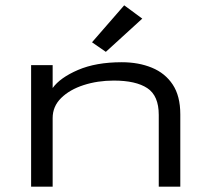

<svg xmlns="http://www.w3.org/2000/svg" viewBox="-20 -702 790 722"><path d="M97 0V-457H178V-371Q206 -410 273.5 -439Q341 -468 438 -468Q501 -468 551 -447.5Q601 -427 629.5 -384Q658 -341 658 -272V0H577V-270Q577 -342 534 -370.5Q491 -399 408 -399Q347 -399 294.5 -382Q242 -365 210 -333.5Q178 -302 178 -258V0ZM378 -507 326 -543 447 -682 515 -632Z"/></svg>

Font: Inconsolata ExtraExpanded Thin
Style: Regular
Weight: 100
Width: 8
Monospace: yes
Designer: Raph Levien, Cyreal, Brenton Simpson
Foundry: Raph Levien, Cyreal, Google
Version: Version 3.100; ttfautohint (v1.8.4.7-5d5b)